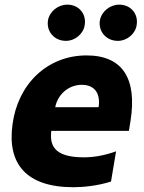

<svg xmlns="http://www.w3.org/2000/svg" viewBox="-20 -789 615 819"><path d="M261 -614.7C300.1 -614.7 335.9 -644.5 341.3 -681.8C349.4 -729.8 316.4 -769.2 267 -769.2C227.6 -769.2 191.4 -740.1 184.7 -702.4C177.2 -654.8 211.6 -614.7 261 -614.7ZM488.6 -769.2C449.2 -769.2 413 -740.1 406.2 -702.4C398.4 -654.5 433.2 -614.7 482.6 -614.7C521.7 -614.7 557.5 -644.5 562.9 -681.8C571 -729.8 538 -769.2 488.6 -769.2ZM349.4 -552.6C179 -552.6 55.4 -427.2 33.4 -258.5C9.9 -90.2 92.3 9.6 293 9.6C333.8 9.6 396 3.9 453.5 -14.6L475.1 -143.5C429.3 -127.1 384.6 -117.9 336.6 -117.9C206 -117.9 192.1 -173.7 198.9 -230.8H529.8L536.9 -274.1C565 -453.5 503.2 -552.6 349.4 -552.6ZM400.6 -331.7H215.6C225.9 -385.7 272 -427.2 328.8 -427.2C386.4 -427.2 409.1 -387.4 400.6 -331.7Z"/></svg>

Font: TID UI Extra Bold
Style: Italic
Weight: 800
Italic angle: -9.39999°
Designer: The TID Project Authors
Foundry: Bakken & Bæck
Version: Version 1.001;hotconv 1.0.109;makeotfexe 2.5.65596